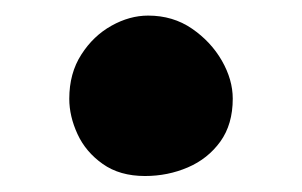

<svg xmlns="http://www.w3.org/2000/svg" viewBox="-20 -328 385 245"><path d="M165 -103.4Q132.8 -103.4 111.1 -118.8Q89.4 -134.1 78.9 -156.9Q68.4 -179.7 68.4 -201.9Q68.4 -234.6 83.8 -258.4Q99.1 -282.3 122.3 -295.2Q145.4 -308.1 169 -308.1Q200.7 -308.1 224.9 -291.5Q249.1 -274.9 263.1 -250.6Q277 -226.3 277 -202.1Q277 -169.4 261.2 -147.4Q245.3 -125.4 219.7 -114.4Q194.1 -103.4 165 -103.4Z"/></svg>

Font: Playpen Sans Arabic
Style: Regular
Weight: 400
Designer: Azza Alameddine, Laura Meseguer, Veronika Burian, José Scaglione
Foundry: TypeTogether
Version: Version 2.000